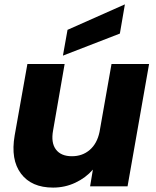

<svg xmlns="http://www.w3.org/2000/svg" viewBox="-20 -850 714 876"><path d="M660.2 -558.1 562 0H391.1L403.8 -76.2Q371.1 -38.6 323.7 -16.4Q276.4 5.9 222.2 5.9Q123.5 5.9 75.7 -57.9Q27.8 -121.6 46.9 -231.9L105 -558.1H274.9L222.2 -254.9Q211.9 -198.7 235.1 -168Q258.3 -137.2 308.1 -137.2Q356 -137.2 389.4 -166Q422.9 -194.8 434.1 -248L488.8 -558.1ZM288.1 -713.9 549.8 -830.1 526.9 -696.8 267.1 -596.2Z"/></svg>

Font: Poppins
Style: Bold Italic
Weight: 700
Italic angle: -10°
Designer: Ninad Kale (Devanagari), Jonny Pinhorn (Latin)
Foundry: Indian Type Foundry
Version: Version 3.200;PS 1.000;hotconv 16.6.54;makeotf.lib2.5.65590